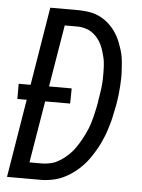

<svg xmlns="http://www.w3.org/2000/svg" viewBox="-53 -777 605 819"><g transform="rotate(5 250.0 -367.5)"><path d="M8 0 63 -335H23V-400H74L129 -735H246Q262 -735 278 -733.5Q294 -732 309 -728.5Q324 -725 338 -718.5Q352 -712 364 -703.5Q376 -695 386.5 -684.5Q397 -674 405.5 -662.5Q414 -651 421 -638Q428 -625 433.5 -610.5Q439 -596 443.5 -581.5Q448 -567 450.5 -552Q453 -537 454 -521.5Q455 -506 456 -490.5Q457 -475 456.5 -459Q456 -443 455 -427Q454 -411 452 -392.5Q450 -374 448 -363L446 -350Q443 -335 440 -320.5Q437 -306 434 -291.5Q431 -277 426.5 -262.5Q422 -248 417.5 -233.5Q413 -219 407 -205Q401 -191 394.5 -177Q388 -163 380 -149.5Q372 -136 363.5 -123Q355 -110 345 -97.5Q335 -85 324 -74Q313 -63 300.5 -53Q288 -43 274.5 -34.5Q261 -26 247 -19.5Q233 -13 218.5 -9Q204 -5 186.5 -2.5Q169 0 159 0ZM98 -70H147Q159 -70 171 -71.5Q183 -73 194.5 -76Q206 -79 217 -85Q228 -91 238 -98Q248 -105 257.5 -113.5Q267 -122 275.5 -131.5Q284 -141 291 -151Q298 -161 304.5 -171.5Q311 -182 316.5 -192.5Q322 -203 327.5 -214.5Q333 -226 337.5 -237Q342 -248 345.5 -259.5Q349 -271 352 -282.5Q355 -294 357.5 -305.5Q360 -317 363 -330.5Q366 -344 367 -352L368 -361Q370 -373 372 -385Q374 -397 375.5 -409Q377 -421 378 -432.5Q379 -444 379 -455.5Q379 -467 379 -479Q379 -491 378.5 -502.5Q378 -514 376.5 -525.5Q375 -537 372 -548Q369 -559 366 -569.5Q363 -580 358.5 -590.5Q354 -601 348 -610.5Q342 -620 335 -628Q328 -636 319 -643Q310 -650 300.5 -654.5Q291 -659 277.5 -662Q264 -665 257 -665H197L153 -400H250L249 -335H142Z"/></g></svg>

Font: Iosevka Custom
Style: Italic
Weight: 400
Italic angle: -9°
Monospace: yes
Designer: Belleve Invis
Foundry: Belleve Invis
Version: Version 30.3.3; ttfautohint (v1.8.3)